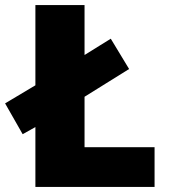

<svg xmlns="http://www.w3.org/2000/svg" viewBox="-35 -734 664 754"><path d="M104 0H572V-156H297V-354L472 -463L400 -582L297 -518V-714H104V-399L-15 -328L54 -207L104 -235Z"/></svg>

Font: Noto Sans Malayalam Black
Style: Regular
Weight: 900
Designer: Jelle Bosma - Monotype Design Team
Foundry: Monotype Imaging Inc.
Version: Version 2.104